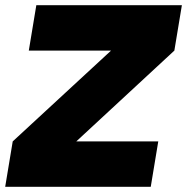

<svg xmlns="http://www.w3.org/2000/svg" viewBox="-32 -720 721 740"><path d="M17 -175 396 -525H640L262 -175ZM-12 0 17 -175H578L549 0ZM79 -525 108 -700H669L640 -525Z"/></svg>

Font: Figtree Black
Style: Italic
Weight: 900
Italic angle: -9.5°
Foundry: Erik Kennedy
Version: Version 2.001;gftools[0.9.30]